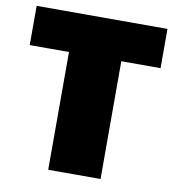

<svg xmlns="http://www.w3.org/2000/svg" viewBox="-79 -771 776 843"><g transform="rotate(10 308.5 -350.0)"><path d="M16.7 -525V-700H600V-525H425V0H191.7V-525Z"/></g></svg>

Font: BoonTook
Style: Regular
Weight: 400
Designer: Sungsit Sawaiwan
Foundry: FontUni
Version: Version 3.0